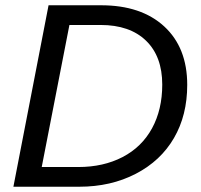

<svg xmlns="http://www.w3.org/2000/svg" viewBox="-20 -708 762 728"><path d="M363.3 -688Q515.6 -688 602.8 -607.7Q689.9 -527.3 689.9 -386.2Q689.9 -271 639.6 -184.6Q589.4 -98.1 494.9 -49.1Q400.4 0 280.8 0H30.8L164.1 -688ZM138.2 -74.7H276.9Q372.1 -74.7 444.8 -112.5Q517.6 -150.4 556.4 -221.4Q595.2 -292.5 595.2 -387.2Q595.2 -494.1 533.7 -553.7Q472.2 -613.3 361.3 -613.3H243.2Z"/></svg>

Font: Liberation Sans
Style: Italic
Weight: 400
Italic angle: -12°
Designer: Steve Matteson
Foundry: Ascender Corporation
Version: Version 2.1.5